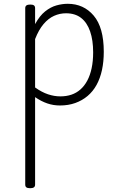

<svg xmlns="http://www.w3.org/2000/svg" viewBox="-20 -539 637 1012"><path d="M139 453Q125 453 119 448.5Q113 444 113 434V-496Q113 -506 119.5 -510.5Q126 -515 140 -515Q153 -515 159 -510.5Q165 -506 165 -496V-412Q189 -456 218 -479Q247 -502 277.5 -510.5Q308 -519 337 -519Q421 -519 474 -456.5Q527 -394 527 -266Q527 -214 517.5 -170Q508 -126 489 -91.5Q470 -57 441.5 -33Q413 -9 376.5 4Q340 17 296 17Q261 17 229 6Q197 -5 165 -27V434Q165 444 158.5 448.5Q152 453 139 453ZM165 -78Q200 -53 233 -42Q266 -31 298 -31Q330 -31 356.5 -40Q383 -49 404 -67.5Q425 -86 440 -114Q455 -142 463 -179.5Q471 -217 471 -263Q471 -327 455 -373.5Q439 -420 407.5 -444.5Q376 -469 328 -469Q295 -469 265 -455.5Q235 -442 209.5 -412Q184 -382 165 -333Z"/></svg>

Font: Playwrite US Modern ExtraLight
Style: Regular
Weight: 250
Designer: Veronika Burian, José Scaglione
Foundry: TypeTogether
Version: Version 1.003